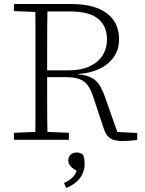

<svg xmlns="http://www.w3.org/2000/svg" viewBox="-20 -694 722 953"><path d="M49 0V-35L174 -40H197L322 -35V0ZM155 0Q156 -51 156 -102Q156 -153 156 -204.5Q156 -256 156 -307V-367Q156 -418 156 -469.5Q156 -521 156 -572Q156 -623 155 -674H216Q215 -620 214.5 -566.5Q214 -513 214 -456.5Q214 -400 214 -338V-317Q214 -263 214 -209.5Q214 -156 214.5 -104Q215 -52 216 0ZM590 6Q546 6 526 -8Q506 -22 495 -56L444 -209Q432 -247 416.5 -269Q401 -291 375.5 -301Q350 -311 308 -311H187V-345H323Q383 -345 425.5 -365Q468 -385 489.5 -419.5Q511 -454 511 -498Q511 -565 466.5 -601Q422 -637 329 -637H190V-674H336Q448 -674 509.5 -628.5Q571 -583 571 -499Q571 -448 544.5 -410.5Q518 -373 472 -351.5Q426 -330 367 -327V-325Q396 -323 417 -315.5Q438 -308 453 -295.5Q468 -283 479 -263Q490 -243 500 -216L569 -20L545 -40L661 -34V0Q651 2 640 3Q629 4 616.5 5Q604 6 590 6ZM49 -639V-674H181V-634H171ZM400 120Q400 146 389.5 169Q379 192 358.5 209.5Q338 227 308 239L298 214Q327 201 343 183.5Q359 166 364 139L373 159Q345 147 332 133Q319 119 319 103Q319 85 330 74Q341 63 360 63Q370 63 378.5 66Q387 69 393 75Q396 84 398 93.5Q400 103 400 120Z"/></svg>

Font: Source Serif 4 Light
Style: Regular
Weight: 300
Designer: Frank Grießhammer
Foundry: Adobe Systems Incorporated
Version: Version 4.004;hotconv 1.0.116;makeotfexe 2.5.65601